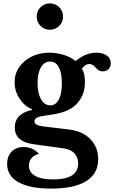

<svg xmlns="http://www.w3.org/2000/svg" viewBox="-20 -850 672 1130"><path d="M281 260Q156 260 89 222.5Q22 185 22 115Q22 68 49.5 41.5Q77 15 118 15Q144 15 168.5 25.5Q193 36 209 56Q183 61 166.5 79.5Q150 98 150 125Q150 163 186 184.5Q222 206 292 206Q440 206 440 112Q440 77 418.5 53Q397 29 353 23L178 -1Q67 -16 67 -100Q67 -141 93.5 -167Q120 -193 169 -203V-207Q124 -225 95 -269.5Q66 -314 66 -366Q66 -416 93 -455Q120 -494 166.5 -517Q213 -540 270 -540Q314 -540 355 -527Q396 -514 425 -491Q463 -521 492.5 -530.5Q522 -540 547 -540Q585 -540 608.5 -523Q632 -506 632 -478Q632 -457 619 -443.5Q606 -430 586 -430Q566 -430 554.5 -441Q543 -452 532.5 -462.5Q522 -473 504 -473Q482 -473 462 -446Q472 -429 476 -409.5Q480 -390 480 -367Q480 -289 430.5 -237.5Q381 -186 268 -173Q221 -168 202 -160Q183 -152 183 -136Q183 -113 228 -107L391 -87Q468 -77 513 -30Q558 17 558 87Q558 172 487.5 216Q417 260 281 260ZM276 -230Q308 -230 326 -264Q344 -298 344 -359Q344 -421 326 -454.5Q308 -488 275 -488Q241 -488 221 -454Q201 -420 201 -361Q201 -302 221.5 -266Q242 -230 276 -230ZM196 -752Q196 -785 218.5 -807.5Q241 -830 273 -830Q306 -830 328.5 -807.5Q351 -785 351 -752Q351 -720 328.5 -697.5Q306 -675 273 -675Q241 -675 218.5 -697.5Q196 -720 196 -752Z"/></svg>

Font: Libre Baskerville
Style: Bold
Weight: 700
Designer: Pablo Impallari, Rodrigo Fuenzalida
Foundry: Pablo Impallari, Rodrigo Fuenzalida
Version: Version 1.051; ttfautohint (v1.8.4.7-5d5b)